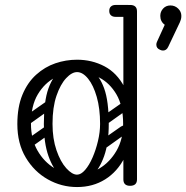

<svg xmlns="http://www.w3.org/2000/svg" viewBox="-20 -746 752 775"><path d="M291 9Q228 9 173 -22Q118 -53 84 -110Q50 -167 50 -245Q50 -314 70.5 -363.5Q91 -413 126 -444.5Q161 -476 203.5 -490.5Q246 -505 291 -505Q351 -505 401.5 -478.5Q452 -452 482 -395Q512 -338 512 -245Q512 -167 483 -110Q454 -53 404.5 -22Q355 9 291 9ZM291 -41Q340 -41 382 -66.5Q424 -92 450.5 -138Q477 -184 477 -246Q477 -319 450 -365Q423 -411 380.5 -433Q338 -455 291 -455Q245 -455 202.5 -433Q160 -411 132.5 -365Q105 -319 105 -246Q105 -184 131.5 -138Q158 -92 200.5 -66.5Q243 -41 291 -41ZM505 4Q478 4 478 -22V-700Q478 -726 505 -726Q533 -726 533 -700V-22Q533 4 505 4ZM387 -157Q378 -171 391 -181L468 -235Q483 -245 492 -231Q503 -216 489 -207L412 -152Q407 -148 399.5 -149Q392 -150 387 -157ZM394 -255Q385 -269 398 -279L475 -333Q490 -343 499 -329Q510 -314 496 -305L419 -250Q414 -246 406.5 -247Q399 -248 394 -255ZM81 -157Q71 -172 85 -181L162 -235Q177 -245 186 -231Q197 -216 183 -207L106 -152Q100 -148 93 -149Q86 -150 81 -157ZM81 -255Q71 -270 85 -279L162 -333Q177 -343 186 -329Q197 -314 183 -305L106 -250Q100 -246 93 -247Q86 -248 81 -255ZM288 -7Q254 -9 224 -36.5Q194 -64 175.5 -116.5Q157 -169 157 -245Q157 -338 175.5 -389Q194 -440 224 -460.5Q254 -481 288 -481L291 -455Q270 -455 247 -430.5Q224 -406 208 -359.5Q192 -313 192 -246Q192 -186 208 -139.5Q224 -93 247.5 -67Q271 -41 291 -41ZM288 -7 291 -41Q307 -41 323.5 -60Q340 -79 353.5 -110Q367 -141 375.5 -177Q384 -213 384 -246Q384 -308 370.5 -355Q357 -402 335.5 -428.5Q314 -455 291 -455L288 -481Q322 -481 352 -460.5Q382 -440 400.5 -389Q419 -338 419 -245Q419 -169 400.5 -116.5Q382 -64 352 -36.5Q322 -9 288 -7ZM531 -702Q529 -689 522 -685Q518 -678 497 -678H446Q434 -678 427 -685Q421 -691 421 -702Q421 -713 427 -719Q434 -726 446 -726H497Q508 -726 514 -724.5Q520 -723 521 -721Q525 -717 528 -712Q531 -707 531 -702ZM626 -545Q611 -551 611 -566Q611 -572 614 -578L645 -646Q627 -659 627 -682Q627 -699 638.5 -711.5Q650 -724 668 -724Q686 -724 699 -711.5Q712 -699 712 -682Q712 -673 710 -667Q708 -661 706 -656L659 -557Q652 -542 638 -542Q632 -542 626 -545Z"/></svg>

Font: Agu Display Uzo
Style: Regular
Weight: 400
Designer: Oluwaseun Badejo
Version: Version 1.103